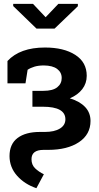

<svg xmlns="http://www.w3.org/2000/svg" viewBox="-20 -782 523 1015"><path d="M172.9 -630.9 49.8 -750V-761.7H154.3L221.2 -690.9L288.6 -761.7H391.6V-749L268.6 -630.9ZM172.4 212.9Q110.4 191.9 70.6 147.5Q30.8 103 30.3 43.5Q30.3 -20.5 72.8 -52.5Q115.2 -84.5 190.9 -84.5H216.8Q267.6 -84.5 296.6 -102.3Q325.7 -120.1 325.7 -151.4Q325.7 -217.8 206.5 -217.8H151.4V-301.8H209.5Q258.8 -301.8 282.5 -320.6Q306.2 -339.4 306.2 -369.6Q306.2 -399.4 282.2 -417.5Q258.3 -435.5 211.9 -436Q183.6 -436 162.4 -429.7Q141.1 -423.3 126 -413.1L114.7 -341.3H19.5V-459.5Q85.9 -530.8 217.8 -530.8Q317.4 -530.8 377.9 -491.9Q438.5 -453.1 438.5 -381.3Q438.5 -341.3 415 -310.8Q391.6 -280.3 349.1 -262.2Q401.9 -246.1 430.2 -216.1Q458.5 -186 458.5 -142.6Q458.5 -71.3 397.5 -30.5Q336.4 10.3 234.4 10.3H210.4Q146.5 10.3 146.5 59.6Q146.5 89.4 165.8 107.9Q185.1 126.5 211.9 139.2Z"/></svg>

Font: Roboto Slab SemiBold
Style: Regular
Weight: 600
Designer: Google
Version: Version 2.001; ttfautohint (v1.8.3)